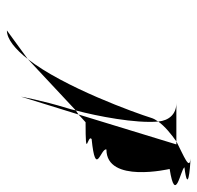

<svg xmlns="http://www.w3.org/2000/svg" viewBox="-28 -766 586 571"><g transform="rotate(90 265.5 -481.0)"><path d="M71 -208C97 -208 127 -233 156 -270ZM287 -712C320 -712 339 -690 342 -658C356 -678 380 -697 401 -712ZM156 -270 309 -413C326 -477 348 -591 342 -658C337 -651 333 -644 331 -637C317 -592 240 -377 156 -270ZM309 -413C307 -403 304 -394 302 -387C279 -312 268 -250 268 -250L321 -421ZM401 -712H410L321 -421L344 -442C463 -442 378 -448 394 -460C512 -472 420 -487 425 -504C527 -504 483 -692 483 -692C590 -709 486 -724 478 -736C558 -746 485 -753 452 -754C488 -751 446 -735 401 -712ZM452 -754C452 -754 440 -754 440 -754C440 -754 452 -754 452 -754Z"/></g></svg>

Font: bitstorm
Style: maxcnobl
Weight: 400
Version: Version 0.2